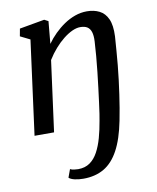

<svg xmlns="http://www.w3.org/2000/svg" viewBox="-90 -637 786 959"><g transform="rotate(-10 303.0 -157.0)"><path d="M255 253.5Q231 253.5 210.8 248.8Q190.5 244 182 235.5L197 194.5Q205 199 217.8 200.5Q230.5 202 237.5 202Q272.5 202 297 184.8Q321.5 167.5 338 137Q354.5 106.5 365.5 67Q376.5 27.5 384 -17Q386.5 -28.5 390 -52.5Q393.5 -76.5 397.8 -109.2Q402 -142 406.8 -180.2Q411.5 -218.5 416 -258.8Q420.5 -299 423.8 -338.5Q427 -378 429 -412.5Q430.5 -441.5 424.8 -459.8Q419 -478 405.8 -486.5Q392.5 -495 370 -495Q351 -495 328.8 -484.8Q306.5 -474.5 283.5 -456.2Q260.5 -438 238.8 -413.2Q217 -388.5 198.5 -358.5L150.5 0H51.5L115 -477.5L65.5 -502L72.5 -540L199.5 -562.5L219.5 -552L209 -438.5Q227 -464 250.2 -487Q273.5 -510 300 -528Q326.5 -546 356 -556.5Q385.5 -567 416.5 -567Q452 -567 479.5 -553.2Q507 -539.5 521.5 -507.5Q536 -475.5 533.5 -420Q531 -384.5 528.2 -348Q525.5 -311.5 522 -274.8Q518.5 -238 514 -202Q509.5 -166 504.5 -131Q499.5 -96 494 -63.2Q488.5 -30.5 482.5 -0.5Q464.5 90.5 434.2 146.2Q404 202 359.8 227.8Q315.5 253.5 255 253.5Z"/></g></svg>

Font: Merriweather Light 18pt
Style: Italic
Weight: 400
Italic angle: -7.8°
Version: Version 2.101